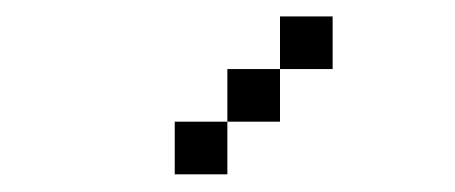

<svg xmlns="http://www.w3.org/2000/svg" viewBox="-20 -832 540 228"><path d="M375 -750H312.5V-812.5H375ZM187.5 -687.5H250V-625H187.5ZM250 -750H312.5V-687.5H250Z"/></svg>

Font: 寒蝉点阵体 16px
Style: Regular
Weight: 400
Designer: Designed by Warren2060
Foundry: ChillType
Version: Version 1.000